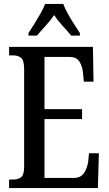

<svg xmlns="http://www.w3.org/2000/svg" viewBox="-20 -951 549 971"><path d="M26 0V-43H47Q73 -43 87.5 -55.5Q102 -68 102 -107V-602Q102 -647 86 -659Q70 -671 47 -671H26V-714H450L453 -538H404L400 -581Q397 -615 382 -639Q367 -663 332 -663H205V-399H395V-349H205V-51H352Q388 -51 404.5 -75.5Q421 -100 426 -133L430 -176H480L475 0ZM124 -784Q137 -803 153 -829Q169 -855 184.5 -882Q200 -909 208 -931H300Q308 -909 323 -882Q338 -855 354.5 -829Q371 -803 384 -784V-771H340Q320 -795 296 -821Q272 -847 254 -875Q235 -847 211 -821Q187 -795 167 -771H124Z"/></svg>

Font: Noto Serif Tamil ExtraCondensed Medium
Style: Regular
Weight: 500
Width: 2
Designer: Indian Type Foundry, Tom Grace, and the Monotype Design Team
Foundry: Monotype Imaging Inc.
Version: Version 2.004; ttfautohint (v1.8.4.7-5d5b)